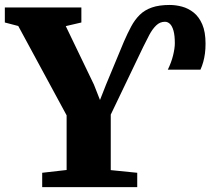

<svg xmlns="http://www.w3.org/2000/svg" viewBox="-42 -774 895 794"><path d="M132.5 0V-59.5L233.5 -71V-297L33.5 -666.5L-22 -681V-743H294.5V-681L230 -666L346.5 -424L371.5 -360.5L396.5 -424L470.5 -602Q485.5 -636.5 500.5 -664.5Q515.5 -692.5 535.8 -712.5Q556 -732.5 586 -743Q616 -753.5 660 -753.5Q685 -753.5 711 -746.5Q737 -739.5 759 -722Q781 -704.5 794.5 -673.2Q808 -642 808 -593.5Q808 -571 805.5 -552.5Q803 -534 798.5 -517.8Q794 -501.5 787 -486H652Q666.5 -515.5 673.8 -545Q681 -574.5 681 -595Q681 -627.5 675.5 -647Q670 -666.5 660.8 -675.2Q651.5 -684 640 -684Q619.5 -684 603.8 -668.8Q588 -653.5 575.2 -629.2Q562.5 -605 550 -579.5L416 -300V-70.5L525.5 -59.5V0Z"/></svg>

Font: Merriweather 36pt Black
Style: Regular
Weight: 900
Version: Version 2.100